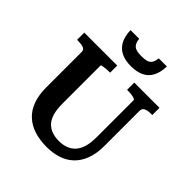

<svg xmlns="http://www.w3.org/2000/svg" viewBox="-251 -1112 1298 1298"><g transform="rotate(45 398.0 -463.0)"><path d="M274 -267Q274 -212 285 -174Q296 -136 317.5 -113.5Q339 -91 369 -80.5Q399 -70 436 -70Q472 -70 502 -81Q532 -92 553.5 -115Q575 -138 586.5 -175.5Q598 -213 598 -267V-622Q598 -627 591.5 -630.5Q585 -634 574.5 -636.5Q564 -639 551.5 -640Q539 -641 526 -641H517V-710H758V-641H747Q727 -641 711 -637.5Q695 -634 686 -625Q677 -616 677 -600V-267Q677 -191 656.5 -137Q636 -83 599 -48.5Q562 -14 512.5 1.5Q463 17 406 17Q342 17 289.5 1Q237 -15 198.5 -49.5Q160 -84 139.5 -138Q119 -192 119 -267V-605Q119 -627 99.5 -634Q80 -641 49 -641H39V-710H354V-642H344Q333 -642 320.5 -641Q308 -640 297.5 -638.5Q287 -637 280.5 -635.5Q274 -634 274 -631ZM422 -772Q477 -772 515 -790Q553 -808 573.5 -846Q594 -884 596 -943H518Q515 -915 505.5 -899Q496 -883 476.5 -876.5Q457 -870 424 -870Q393 -870 373.5 -876.5Q354 -883 344 -899Q334 -915 331 -943H248Q250 -884 271 -846Q292 -808 330 -790Q368 -772 422 -772Z"/></g></svg>

Font: Roboto Serif 20pt SemiBold
Style: Regular
Weight: 600
Version: Version 1.008